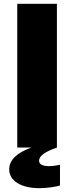

<svg xmlns="http://www.w3.org/2000/svg" viewBox="-20 -770 387 1002"><path d="M70 0H144C68 27 28 65 28 114C28 174 91 212 185 212C228 212 275 204 293 198V90C276 94 254 97 236 97C201 97 184 87 184 69C184 42 218 21 277 0V-750H70Z"/></svg>

Font: Bounded
Style: Bold
Weight: 700
Designer: Vlad Churkin
Version: Version 3.0